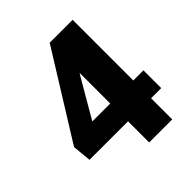

<svg xmlns="http://www.w3.org/2000/svg" viewBox="-195 -840 969 969"><g transform="rotate(-45 289.5 -355.5)"><path d="M478 -277.8H550.3V-150.9H478V0H313.5V-150.9H38.6L28.8 -251.5L313.5 -709.5V-710.9H478ZM185.5 -277.8H313.5V-496.6L303.2 -480Z"/></g></svg>

Font: Vazir Black UI
Style: Black-UI
Weight: 900
Designer: Saber Rastikerdar
Foundry: Saber Rastikerdar
Version: Version 30.1.0